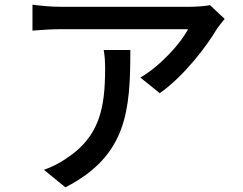

<svg xmlns="http://www.w3.org/2000/svg" viewBox="-20 -757 1040 822"><path d="M942 -676 879 -735C863 -731 818 -728 796 -728C739 -728 291 -728 237 -728C197 -728 156 -732 119 -737V-626C162 -629 197 -632 237 -632C290 -632 720 -632 785 -632C756 -575 669 -476 581 -425L664 -358C771 -434 866 -561 909 -634C917 -646 933 -665 942 -676ZM538 -543H424C429 -514 430 -490 430 -463C430 -297 407 -171 264 -79C232 -56 197 -40 168 -30L260 45C523 -90 538 -282 538 -543Z"/></svg>

Font: Noto Sans CJK HK Medium
Style: Regular
Weight: 500
Designer: Ryoko NISHIZUKA 西塚涼子 (kana, bopomofo & ideographs); Paul D. Hunt (Latin, Greek & Cyrillic); Sandoll Communications 산돌커뮤니
Foundry: Adobe
Version: Version 2.004;hotconv 1.0.118;makeotfexe 2.5.65603